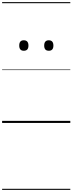

<svg xmlns="http://www.w3.org/2000/svg" viewBox="-20 -1163 685 1816"><path d="M205 -683Q183 -683 172.5 -695.5Q162 -708 162 -732Q162 -757 172.5 -769.5Q183 -782 205 -782Q227 -782 238 -769.5Q249 -757 249 -732Q249 -707 238 -695Q227 -683 205 -683ZM442 -683Q419 -683 408.5 -695.5Q398 -708 398 -732Q398 -757 409 -769.5Q420 -782 441 -782Q463 -782 474 -769.5Q485 -757 485 -732Q485 -707 474 -695Q463 -683 442 -683ZM0 623H645V633H0ZM0 -20H645V0H0ZM0 -505H645V-500H0ZM0 -1143H645V-1133H0Z"/></svg>

Font: Playwrite CL Guides
Style: Regular
Weight: 400
Designer: Veronika Burian, José Scaglione
Foundry: TypeTogether
Version: Version 1.003